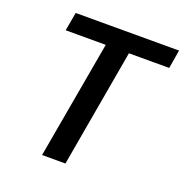

<svg xmlns="http://www.w3.org/2000/svg" viewBox="-126 -814 890 927"><g transform="rotate(20 319.0 -350.0)"><path d="M189 0 296 -605H90L107 -700H638L622 -605H415L309 0Z"/></g></svg>

Font: DM Sans 16pt SemiBold
Style: Italic
Weight: 600
Italic angle: -10°
Version: Version 4.004;gftools[0.9.30]